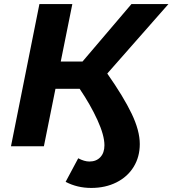

<svg xmlns="http://www.w3.org/2000/svg" viewBox="-20 -720 849 945"><path d="M508 -358Q588 -244 628 -160.5Q668 -77 668 -11Q668 52 638 101Q608 150 553.5 177.5Q499 205 429 205Q360 205 303 175L365 59Q395 75 420 75Q454 75 474 53.5Q494 32 494 -5Q494 -54 459.5 -129.5Q425 -205 372 -283H253L196 0H34L174 -700H336L279 -417H386L627 -700H809Z"/></svg>

Font: Montserrat Alternates
Style: Bold Italic
Weight: 700
Italic angle: -11.3°
Designer: Julieta Ulanovsky
Foundry: Julieta Ulanovsky
Version: Version 7.200